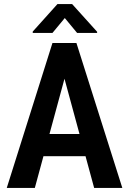

<svg xmlns="http://www.w3.org/2000/svg" viewBox="-20 -922 632 942"><path d="M313.5 -598.6 150.9 0H13.2L237.3 -710.9H323.2ZM441.9 0 279.3 -598.6 268.1 -710.9H355L580.1 0ZM446.3 -264.6V-155.8H120.1V-264.6ZM334 -901.9 456.5 -766.1V-760.3H358.4L297.9 -833.5L237.3 -760.3H140.6V-767.1L261.7 -901.9Z"/></svg>

Font: Roboto Condensed SemiBold
Style: Regular
Weight: 600
Designer: Christian Robertson
Foundry: Google
Version: Version 3.008; 2023